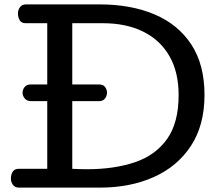

<svg xmlns="http://www.w3.org/2000/svg" viewBox="-20 -857 957 877"><path d="M65.9 0Q48.8 0 39.3 -12.5Q29.8 -24.9 29.8 -41Q29.8 -59.6 38.1 -72.8Q46.4 -85.9 64.9 -85.9H195.8V-395H123Q103 -395 93 -407.2Q83 -419.4 83 -433.6Q83 -447.8 92.5 -459.5Q102.1 -471.2 120.1 -471.2H195.8V-751H96.7Q78.1 -751 70.1 -764.4Q62 -777.8 62 -795.9Q62 -812 71.5 -824.5Q81.1 -836.9 98.1 -836.9H436Q577.6 -836.9 685.3 -791.5Q793 -746.1 853.5 -654.3Q914.1 -562.5 914.1 -422.9Q914.1 -285.2 852.3 -190.9Q790.5 -96.7 682.6 -48.3Q574.7 0 436 0ZM377 -84Q501 -84 595.5 -115.7Q689.9 -147.5 742.9 -221.7Q795.9 -295.9 795.9 -422.9Q795.9 -528.3 753.4 -601.6Q710.9 -674.8 633.3 -712.9Q555.7 -751 449.7 -751H310.1V-471.2H433.6Q451.2 -471.2 460 -459.5Q468.8 -447.8 468.8 -433.6Q468.8 -419.4 459.7 -407.2Q450.7 -395 432.6 -395H310.1V-85.9Q327.1 -85 343.8 -84.5Q360.4 -84 377 -84Z"/></svg>

Font: Cutive
Style: Regular
Weight: 400
Version: Version 1.100; ttfautohint (v1.8.4.7-5d5b)